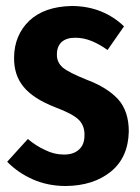

<svg xmlns="http://www.w3.org/2000/svg" viewBox="-20 -604 468 641"><path d="M219 -584Q128 -582 78 -535Q28 -487 27 -413Q26 -354 58 -315Q90 -275 164 -246Q223 -224 243 -204Q263 -184 262 -152Q262 -121 244 -105Q226 -88 194 -88Q161 -88 131 -103Q100 -117 73 -140L4 -64Q40 -27 90 -5Q140 17 200 17Q292 16 350 -31Q408 -78 410 -165Q410 -233 374 -273Q338 -312 269 -338Q209 -362 189 -379Q169 -397 170 -423Q170 -449 186 -464Q202 -478 231 -478Q259 -478 286 -467Q313 -456 339 -437L394 -516Q361 -548 317 -566Q272 -584 219 -584Z"/></svg>

Font: Glow Sans SC Compressed
Style: Bold
Weight: 700
Width: 2
Designer: Ryoko NISHIZUKA (kana, bopomofo & ideographs); Paul D. Hunt (Latin, Greek & Cyrillic); Sandoll Communications, Soo-young
Version: Version 0.93